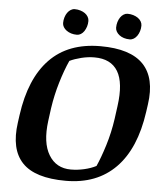

<svg xmlns="http://www.w3.org/2000/svg" viewBox="-58 -894 813 955"><g transform="rotate(5 349.0 -417.0)"><path d="M305.7 10.7Q151.9 10.7 88.4 -56.2Q24.9 -123 43.5 -256.3L48.8 -294.9Q74.2 -479.5 167 -575.4Q259.8 -671.4 420.4 -671.4Q570.3 -671.4 634.8 -603.8Q699.2 -536.1 680.2 -403.8L674.8 -365.7Q648.9 -180.7 554.9 -85Q460.9 10.7 305.7 10.7ZM530.3 -382.3Q546.4 -499 512 -556.2Q477.5 -613.3 395.5 -613.3Q362.8 -613.3 329.6 -605Q296.4 -596.7 272 -585Q250 -536.6 231 -473.1Q211.9 -409.7 202.1 -343.3L193.4 -278.3Q179.2 -168.9 216.1 -108.2Q252.9 -47.4 326.2 -47.4Q359.4 -47.4 393.1 -55.2Q426.8 -63 452.1 -76.2Q471.2 -118.2 491.5 -183.3Q511.7 -248.5 521.5 -317.4ZM224.6 -770Q224.6 -785.2 228.8 -798.6Q232.9 -812 240 -822Q247.1 -832 256.6 -837.9Q266.1 -843.8 276.4 -843.8Q291.5 -843.8 304.9 -839.6Q318.4 -835.4 328.1 -828.4Q337.9 -821.3 343.5 -811.5Q349.1 -801.8 349.1 -791Q349.1 -776.4 345 -763.2Q340.8 -750 334 -739.7Q327.1 -729.5 317.6 -723.6Q308.1 -717.8 297.9 -717.8Q282.2 -717.8 269 -721.9Q255.9 -726.1 245.8 -733.4Q235.8 -740.7 230.2 -750.2Q224.6 -759.8 224.6 -770ZM489.3 -770Q489.3 -785.2 493.4 -798.6Q497.6 -812 504.4 -822Q511.2 -832 520.8 -837.9Q530.3 -843.8 540.5 -843.8Q555.7 -843.8 569.1 -839.6Q582.5 -835.4 592.5 -828.4Q602.5 -821.3 608.2 -811.5Q613.8 -801.8 613.8 -791Q613.8 -776.4 609.6 -763.2Q605.5 -750 598.4 -739.7Q591.3 -729.5 581.8 -723.6Q572.3 -717.8 561.5 -717.8Q545.9 -717.8 532.7 -721.9Q519.5 -726.1 510 -733.4Q500.5 -740.7 494.9 -750.2Q489.3 -759.8 489.3 -770Z"/></g></svg>

Font: Noticia Text
Style: Bold Italic
Weight: 700
Italic angle: -8°
Designer: JM Sole
Foundry: JM Sole
Version: Version 1.003